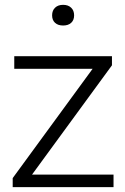

<svg xmlns="http://www.w3.org/2000/svg" viewBox="-20 -774 518 794"><path d="M112.5 -52H449.5V0H32.5V-37.5L363 -489.5H39V-541.5H443V-504ZM195.5 -710.5Q195.5 -730.5 207.8 -742.2Q220 -754 241 -754Q262 -754 274.2 -742.2Q286.5 -730.5 286.5 -710.5Q286.5 -691 274.5 -679.8Q262.5 -668.5 241 -668.5Q219.5 -668.5 207.5 -679.8Q195.5 -691 195.5 -710.5Z"/></svg>

Font: Encode Sans Semi Expanded Light
Style: Regular
Weight: 300
Width: 6
Designer: Multiple Designers
Foundry: Impallari Type
Version: Version 2.000